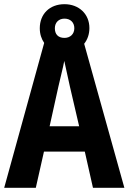

<svg xmlns="http://www.w3.org/2000/svg" viewBox="-20 -897 614 917"><path d="M424 0H574L382 -688C398 -708 407 -734 407 -763C407 -830 357 -877 288 -877C217 -877 170 -830 170 -762C170 -734 178 -711 191 -692L0 0H151L190 -173H385ZM288 -716C257 -716 242 -734 242 -762C242 -790 261 -808 288 -808C316 -808 335 -790 335 -762C335 -734 315 -716 288 -716ZM314 -483 358 -294H217L259 -484C265 -512 281 -573 287 -606C295 -568 304 -528 314 -483Z"/></svg>

Font: Noto Sans Gujarati UI Condensed
Style: Bold
Weight: 700
Width: 3
Designer: Jelle Bosma - Monotype Design Team, Universal Thirst
Foundry: Monotype Imaging Inc.
Version: Version 2.106